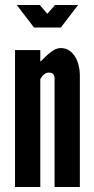

<svg xmlns="http://www.w3.org/2000/svg" viewBox="-20 -747 377 767"><path d="M116 -637 47 -727H139L169 -692L200 -727H292L223 -637ZM141 0H40V-547H141V-501C143 -502 147 -506 153 -512C164 -523 179 -538 197 -548C206 -553 214 -555 223 -555C250 -555 269 -539 281 -519C293 -498 299 -471 299 -448V0H198V-433C198 -454 186 -457 174 -457C163 -457 157 -451 150 -444C147 -440 144 -436 141 -431Z"/></svg>

Font: League Gothic
Style: Regular
Weight: 400
Designer: The League of Moveable Type
Version: Version 1.560;PS 001.560;hotconv 1.0.56;makeotf.lib2.0.21325